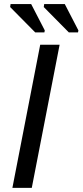

<svg xmlns="http://www.w3.org/2000/svg" viewBox="-20 -903 397 923"><path d="M39.6 0 173.3 -688H266.6L132.8 0ZM149.4 -747.1 28.8 -869.1 30.8 -883.3H129.9L195.3 -756.8L193.4 -747.1ZM311 -747.1 190.4 -869.1 192.4 -883.3H291.5L356.9 -756.8L355 -747.1Z"/></svg>

Font: Liberation Sans
Style: Italic
Weight: 400
Italic angle: -12°
Designer: Steve Matteson
Foundry: Ascender Corporation
Version: Version 2.1.5